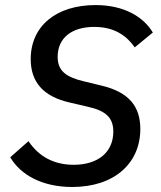

<svg xmlns="http://www.w3.org/2000/svg" viewBox="-20 -730 640 762"><path d="M266.7 12.1C434.3 12.1 536.9 -82.4 536.9 -218C536.9 -306.1 493.3 -364 382.8 -390.3L312.5 -407.3C242.2 -424 208.8 -448.5 208.8 -504.6C208.8 -577.4 262.4 -623.2 354 -623.2C426.8 -623.2 478.3 -594.5 514.6 -541.9L586.6 -600.9C549.4 -663 473 -709.9 359 -709.9C204.2 -709.9 101.9 -627.5 101.9 -495.4C101.9 -406.6 149.5 -347.3 256.4 -323.2L329.5 -306.1C402 -290.1 429.7 -261 429.7 -207.7C429.7 -127.1 370.4 -76 272.4 -76C195.7 -76 135.3 -107.2 93 -169.7L20.6 -105.8C62.1 -35.5 147.7 12.1 266.7 12.1Z"/></svg>

Font: Margiela Mono Italic Medium It
Style: Regular
Weight: 500
Designer: Mike Abbink, Paul van der Laan, Pieter van Rosmalen
Foundry: Bold Monday
Version: Version 2.003 2021